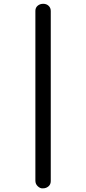

<svg xmlns="http://www.w3.org/2000/svg" viewBox="-20 -865 460 1025"><path d="M168.9 -807.1Q168.9 -824.2 181.2 -834.5Q193.4 -844.7 210.7 -844.7Q228 -844.7 239.5 -834Q251 -823.2 251 -806.2V101.1Q251 127.4 225.6 137.7Q218.8 140.6 206.1 140.6Q193.4 140.6 181.2 128.9Q168.9 117.2 168.9 99.6Z"/></svg>

Font: Stoke
Style: Regular
Weight: 400
Designer: Nicole Fally
Foundry: Nicole Fally
Version: Version 1.002